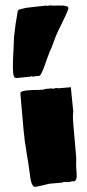

<svg xmlns="http://www.w3.org/2000/svg" viewBox="-67 -1085 516 1135"><g transform="rotate(-5 191.0 -518.0)"><path d="M347.2 -100.1Q345.2 -77.1 345.5 -58.6Q345.7 -40 344.2 -26.9Q342.8 -13.7 337.4 -6.3Q332 1 319.3 1Q318.4 1 317.4 0Q316.4 -1 315.4 -1Q314 -1 311.5 -0.5Q309.1 0 306.6 0.5Q304.2 1.5 301.3 2Q292.5 2.4 287.4 2Q282.2 1.5 278.3 0.7Q274.4 0 271.5 -0.5Q268.6 -1 264.2 -1Q263.2 -1 260.7 0Q258.3 1 257.3 2H182.1Q180.7 2 168.7 3.7Q156.7 5.4 142.1 7.6Q127.4 9.8 114 11.5Q100.6 13.2 96.2 13.2Q85.4 13.2 80.1 2.4Q74.7 -8.3 72.5 -22.5Q70.3 -36.6 70.1 -50.3Q69.8 -64 69.3 -69.8Q66.4 -133.3 60.8 -199.7Q55.2 -266.1 55.2 -330.1V-544.9Q55.2 -550.3 60.5 -553.2Q65.9 -556.2 73.2 -557.4Q80.6 -558.6 88.4 -558.8Q96.2 -559.1 101.1 -559.1Q124.5 -559.1 147 -557.1Q169.4 -555.2 195.3 -555.2L199.2 -558.1H243.2Q244.1 -557.1 246.8 -556.2Q249.5 -555.2 250.5 -555.2Q251 -555.2 253.7 -555.7Q256.3 -556.2 259.3 -556.6Q262.2 -557.1 264.4 -557.6Q266.6 -558.1 267.1 -558.1Q269.5 -558.1 274.7 -557.1Q279.8 -556.2 281.2 -555.2H355.5L357.4 -411.1Q356.4 -408.2 353.8 -389.6Q351.1 -371.1 351.1 -333V-138.2ZM246.6 -770Q238.8 -754.9 229 -732.4Q219.2 -710 209.2 -689Q199.2 -668 189.9 -653.1Q180.7 -638.2 173.3 -638.2Q164.6 -638.2 154.3 -638.2Q144 -638.2 136.2 -637.2L129.4 -641.1L125.5 -638.2H96.7Q83 -638.2 69.6 -637.7Q56.2 -637.2 42.5 -637.2Q29.8 -637.2 26.6 -646.7Q23.4 -656.2 23.4 -667Q23.4 -692.9 26.1 -719Q28.8 -745.1 32.5 -771.7Q36.1 -798.3 40 -825Q43.9 -851.6 46.4 -877.9Q54.2 -918 62.7 -954.6Q71.3 -991.2 82.5 -1032.2L90.3 -1039.1L133.3 -1045.9Q168.9 -1045.9 197.8 -1047.4Q226.6 -1048.8 252.4 -1048.8L258.3 -1045.9Q263.2 -1047.4 269.3 -1047.1Q275.4 -1046.9 279.3 -1047.9Q281.7 -1046.4 285.2 -1046.1Q288.6 -1045.9 291.5 -1044.9L334.5 -1042L341.3 -1040Q343.8 -1040 345 -1040.5Q346.2 -1041 348.6 -1041Q368.2 -1036.6 375.2 -1033.2Q382.3 -1029.8 382.3 -1022Q382.8 -1021 379.4 -1013.7Q376 -1006.3 369.9 -995.1Q363.8 -983.9 356 -970.5Q348.1 -957 339.8 -943.1Q331.5 -929.2 324 -916.3Q316.4 -903.3 310.5 -894Q300.8 -878.4 293.2 -863Q285.6 -847.7 278.6 -832.3Q271.5 -816.9 263.9 -801.5Q256.3 -786.1 246.6 -770Z"/></g></svg>

Font: Sigmar One
Style: Regular
Weight: 400
Version: Version 1.000